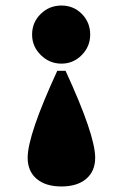

<svg xmlns="http://www.w3.org/2000/svg" viewBox="-20 -464 444 694"><path d="M306 -339Q306 -296 275.5 -265Q245 -234 202 -234Q159 -234 127.5 -265Q96 -296 96 -339Q96 -383 127 -413.5Q158 -444 202 -444Q246 -444 276 -413.5Q306 -383 306 -339ZM217 -208Q324 24 324 106Q324 155 291.5 182.5Q259 210 202 210Q145 210 112.5 182.5Q80 155 80 106Q80 24 187 -208Z"/></svg>

Font: Arapey Black-Display
Style: Regular
Weight: 900
Designer: Eduardo Rodriguez Tunni
Foundry: Eduardo Rodriguez Tunni
Version: Version 4.000